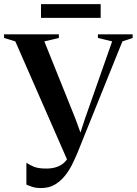

<svg xmlns="http://www.w3.org/2000/svg" viewBox="-37 -912 674 946"><path d="M166 14.5Q139.5 14.5 122.2 8.8Q105 3 93 -2.5V-110Q107.5 -100.5 128.8 -91Q150 -81.5 191 -81.5Q221 -81.5 244 -89.8Q267 -98 283 -114.5Q299 -131 308 -155L300 -111L38.5 -708L-17 -725V-743H253V-725L181.5 -708L334 -328.5L366.5 -239.5L352 -236.5L382 -328L515.5 -708L445.5 -725V-743H616.5V-725L566 -708L343 -155Q333.5 -132.5 319.2 -103.2Q305 -74 284.2 -47.5Q263.5 -21 234.5 -3.2Q205.5 14.5 166 14.5ZM459 -891.5V-824H165V-891.5Z"/></svg>

Font: Merriweather 144pt SemiBold
Style: Regular
Weight: 600
Version: Version 2.100